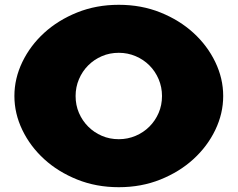

<svg xmlns="http://www.w3.org/2000/svg" viewBox="-20 -750 990 800"><path d="M655 -350Q655 -387 641 -420Q627 -453 602.5 -477.5Q578 -502 545 -516Q512 -530 475 -530Q437 -530 404.5 -516Q372 -502 347.5 -477.5Q323 -453 309 -420Q295 -387 295 -350Q295 -312 309 -279.5Q323 -247 347.5 -222.5Q372 -198 404.5 -184Q437 -170 475 -170Q512 -170 545 -184Q578 -198 602.5 -222.5Q627 -247 641 -279.5Q655 -312 655 -350ZM910 -350Q910 -277 877 -208.5Q844 -140 786 -87Q728 -34 648.5 -2Q569 30 475 30Q381 30 301.5 -2Q222 -34 164 -87Q106 -140 73 -208.5Q40 -277 40 -350Q40 -423 73 -491.5Q106 -560 164 -613Q222 -666 301.5 -698Q381 -730 475 -730Q569 -730 648.5 -698Q728 -666 786 -613Q844 -560 877 -491.5Q910 -423 910 -350Z"/></svg>

Font: Imperial One
Style: Regular
Weight: 400
Designer: Jovanny Lemonad
Foundry: Jovanny Lemonad
Version: Version 1.000